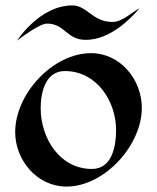

<svg xmlns="http://www.w3.org/2000/svg" viewBox="-20 -680 578 708"><path d="M503 -282C503 -386 424 -484 316 -484C174 -484 36 -333 36 -193C36 -89 117 8 225 8C366 8 503 -145 503 -282ZM408 -200C408 -142 394 -57 319 -57C199 -57 130 -172 130 -281C130 -338 147 -418 219 -418C336 -418 408 -308 408 -200ZM495 -650C464 -633 430 -599 395 -599C321 -599 301 -660 247 -660C125 -660 43 -530 43 -530C43 -530 123 -593 153 -593C220 -593 225 -533 296 -533C385 -533 460 -609 495 -650Z"/></svg>

Font: Fondamento
Style: Regular
Weight: 400
Designer: Astigmatic (AOETI)
Foundry: Astigmatic (AOETI)
Version: Version 1.001